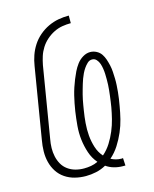

<svg xmlns="http://www.w3.org/2000/svg" viewBox="-113 -819 726 904"><g transform="rotate(-15 250.0 -367.5)"><path d="M373 8Q351 8 330 2Q309 -4 292 -16Q269 -3 243.5 2.5Q218 8 193 8Q166 8 140 1.5Q114 -5 92.5 -19.5Q71 -34 57 -55.5Q43 -77 36.5 -102.5Q30 -128 30.5 -155.5Q31 -183 36 -210L93 -555Q97 -581 105.5 -605.5Q114 -630 128.5 -652.5Q143 -675 164 -693Q185 -711 209.5 -722.5Q234 -734 259 -738.5Q284 -743 310 -743V-706Q289 -706 268 -702.5Q247 -699 227 -689Q207 -679 190 -664Q173 -649 161 -630Q149 -611 142.5 -590.5Q136 -570 132 -549L75 -204Q71 -183 70.5 -161.5Q70 -140 74.5 -119.5Q79 -99 89 -81.5Q99 -64 115.5 -52Q132 -40 152 -34.5Q172 -29 194 -29Q211 -29 228.5 -32Q246 -35 262 -43Q241 -67 230.5 -98.5Q220 -130 216 -163Q212 -196 215 -231Q218 -266 223 -300Q226 -319 229.5 -337Q233 -355 237.5 -373.5Q242 -392 248 -410Q254 -428 261 -445.5Q268 -463 276.5 -480.5Q285 -498 297 -514Q309 -530 326.5 -540.5Q344 -551 362 -551Q378 -551 392.5 -543.5Q407 -536 415.5 -523.5Q424 -511 429 -496Q434 -481 437.5 -465.5Q441 -450 442 -433.5Q443 -417 443.5 -401Q444 -385 443 -368.5Q442 -352 440.5 -335.5Q439 -319 436.5 -302.5Q434 -286 431 -269Q426 -239 418.5 -208.5Q411 -178 398 -148Q385 -118 367.5 -90.5Q350 -63 325 -41Q336 -35 349 -31.5Q362 -28 375 -28Q377 -28 379 -28Q381 -28 383 -29L385 8Q382 8 379 8Q376 8 373 8ZM295 -65Q318 -85 334 -110.5Q350 -136 361.5 -163.5Q373 -191 380 -219Q387 -247 392 -275Q394 -288 396 -301.5Q398 -315 399.5 -328Q401 -341 402.5 -354.5Q404 -368 404.5 -381Q405 -394 405 -407.5Q405 -421 404.5 -433.5Q404 -446 402 -459Q400 -472 396 -484Q392 -496 383.5 -505.5Q375 -515 362 -515Q349 -515 339 -505.5Q329 -496 321.5 -485Q314 -474 308.5 -462.5Q303 -451 298.5 -439Q294 -427 290.5 -415Q287 -403 283.5 -391Q280 -379 277 -367Q274 -355 271.5 -343Q269 -331 267 -318.5Q265 -306 263 -294Q258 -264 255.5 -233Q253 -202 255.5 -172.5Q258 -143 267 -114.5Q276 -86 295 -65Z"/></g></svg>

Font: Iosevka Slab XLtObl
Style: Regular
Weight: 200
Italic angle: -9°
Monospace: yes
Designer: Belleve Invis
Foundry: Belleve Invis
Version: Version 11.1.1; ttfautohint (v1.8.3)